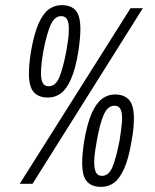

<svg xmlns="http://www.w3.org/2000/svg" viewBox="-20 -718 607 750"><path d="M57 0 490 -686H538L107 0ZM167 -337Q131 -337 112 -358Q93 -379 93 -431Q93 -448 95 -469.5Q97 -491 101 -517Q113 -586 130.5 -625.5Q148 -665 170.5 -681.5Q193 -698 221 -698Q257 -698 275.5 -677.5Q294 -657 294 -604Q294 -587 292 -565.5Q290 -544 286 -517Q275 -449 257.5 -409.5Q240 -370 218 -353.5Q196 -337 167 -337ZM375 12Q339 12 320 -8.5Q301 -29 301 -82Q301 -99 303 -120.5Q305 -142 309 -168Q321 -237 338.5 -276Q356 -315 378.5 -332Q401 -349 429 -349Q465 -349 484 -328Q503 -307 503 -255Q503 -237 501 -215.5Q499 -194 494 -168Q483 -100 465.5 -60.5Q448 -21 426 -4.5Q404 12 375 12ZM170 -381Q197 -381 211.5 -415.5Q226 -450 239 -518Q242 -537 244.5 -552.5Q247 -568 248 -581Q249 -594 249 -605Q249 -630 242 -642.5Q235 -655 219 -655Q193 -655 177.5 -620Q162 -585 149 -516Q146 -498 144 -483.5Q142 -469 141 -456.5Q140 -444 140 -433Q140 -407 147 -394Q154 -381 170 -381ZM378 -31Q405 -31 419.5 -66Q434 -101 447 -169Q450 -188 452 -203Q454 -218 455.5 -231.5Q457 -245 457 -255Q457 -281 450 -293Q443 -305 427 -305Q401 -305 385.5 -270.5Q370 -236 358 -167Q355 -149 352.5 -134Q350 -119 349 -107Q348 -95 348 -84Q348 -58 355 -44.5Q362 -31 378 -31Z"/></svg>

Font: Archivo ExtraCondensed ExtraLight
Style: Italic
Weight: 250
Width: 2
Italic angle: -10°
Designer: Hector Gatti
Foundry: Omnibus-Type
Version: Version 2.001